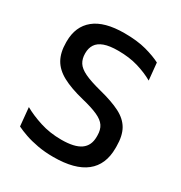

<svg xmlns="http://www.w3.org/2000/svg" viewBox="-158 -765 840 891"><g transform="rotate(30 262.0 -319.5)"><path d="M253.5 12Q208 12 169.5 5Q131 -2 100.8 -12.5Q70.5 -23 49.5 -33.5L40 -132Q78.5 -110 131.2 -93Q184 -76 245.5 -76Q315.5 -76 348.5 -99.2Q381.5 -122.5 381.5 -169.5V-177Q381.5 -207.5 368.2 -227.2Q355 -247 323.5 -261.2Q292 -275.5 238 -288.5Q167 -306 123.2 -329.8Q79.5 -353.5 59.5 -389.2Q39.5 -425 39.5 -478.5V-483.5Q39.5 -564 93 -607.5Q146.5 -651 253.5 -651Q322 -651 370.8 -637.8Q419.5 -624.5 451 -608L460 -516.5Q423.5 -537.5 376 -551.8Q328.5 -566 269 -566Q222.5 -566 194.5 -555.8Q166.5 -545.5 154 -526.2Q141.5 -507 141.5 -480V-478Q141.5 -450 154 -430Q166.5 -410 198.2 -394.8Q230 -379.5 288.5 -364.5Q358 -347 400.8 -325.2Q443.5 -303.5 463.5 -268.8Q483.5 -234 483.5 -177.5V-167.5Q483.5 -79 426 -33.5Q368.5 12 253.5 12Z"/></g></svg>

Font: Anek Gurmukhi Medium
Style: Regular
Weight: 500
Designer: Sarang Kulkarni (Gurmukhi), Yesha Goshar (Latin)
Foundry: Ek Type
Version: Version 1.003